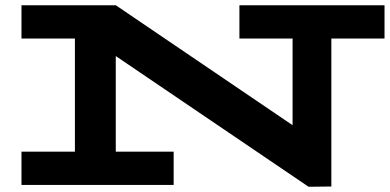

<svg xmlns="http://www.w3.org/2000/svg" viewBox="-20 -706 1490 733"><path d="M1448 -559H1245V6L1158 7L422 -492V-127H643V0H62V-127H266V-559H62V-686H422L1097 -228V-559H894V-686H1448Z"/></svg>

Font: BioRhyme Expanded ExtraBold
Style: Regular
Weight: 800
Width: 7
Designer: Aoife Mooney
Foundry: Aoife Mooney Type
Version: Version 1.001